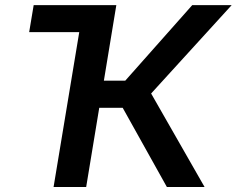

<svg xmlns="http://www.w3.org/2000/svg" viewBox="-20 -748 947 768"><path d="M377.4 -727.5 359.4 -619.6H96.7L114.7 -727.5ZM194.3 0 314.9 -727.5H445.3L395.5 -425.3H481L749 -727.5H906.7L584.5 -374L798.3 0H647.5L470.7 -316.9H377L324.7 0Z"/></svg>

Font: Inter 16pt SemiBold
Style: Italic
Weight: 600
Italic angle: -9.3988°
Version: Version 4.001;git-66647c0bb